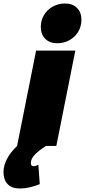

<svg xmlns="http://www.w3.org/2000/svg" viewBox="-97 -837 487 1101"><path d="M137 -682Q137 -720 155.5 -751Q174 -782 206 -799.5Q238 -817 276 -817Q319 -817 344.5 -791.5Q370 -766 370 -724Q370 -686 351.5 -655Q333 -624 301 -606.5Q269 -589 231 -589Q188 -589 162.5 -614.5Q137 -640 137 -682ZM110 -547H335L226 0H167Q127 25 103.5 49Q80 73 80 98Q80 116 96 116Q107 116 123 108L131 219Q68 244 18 244Q-30 244 -53.5 218.5Q-77 193 -77 151Q-77 75 1 0Z"/></svg>

Font: Gontserrat Black
Style: Italic
Weight: 900
Italic angle: -11.3°
Designer: Julieta Ulanovsky
Foundry: Julieta Ulanovsky
Version: Version 6.001